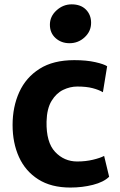

<svg xmlns="http://www.w3.org/2000/svg" viewBox="-20 -834 537 862"><path d="M36.5 -272.5Q36.5 -354.5 66.5 -420.5Q96.5 -486.5 157.8 -525.2Q219 -564 313.5 -564Q368 -564 407.8 -555Q447.5 -546 461 -536.5L442 -420Q423.5 -431 395.8 -438.2Q368 -445.5 327 -445.5Q294.5 -445.5 263.5 -430.5Q232.5 -415.5 211.5 -381Q190.5 -346.5 189 -288.5Q187 -195 227.5 -152Q268 -109 326.5 -109Q364.5 -109 397 -116.8Q429.5 -124.5 447.5 -134L470 -40.5Q445.5 -16.5 397.5 -4.2Q349.5 8 296 8Q209.5 8 151.8 -28.8Q94 -65.5 65.2 -129Q36.5 -192.5 36.5 -272.5ZM292 -640Q255 -640 229.5 -663Q204 -686 204 -723Q204 -760.5 233.8 -787.5Q263.5 -814.5 301.5 -814.5Q342.5 -814.5 365.8 -791Q389 -767.5 389 -731.5Q389 -693.5 360.2 -666.8Q331.5 -640 292 -640Z"/></svg>

Font: Merriweather Sans
Style: Bold
Weight: 700
Designer: Eben Sorkin
Foundry: Eben Sorkin
Version: Version 1.008; ttfautohint (v1.7.19-72a1) -l 8 -r 50 -G 200 